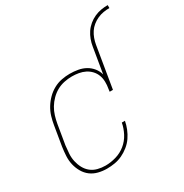

<svg xmlns="http://www.w3.org/2000/svg" viewBox="-173 -877 975 1020"><g transform="rotate(-30 314.5 -367.5)"><path d="M192 8Q165 8 139.5 1.5Q114 -5 94 -20Q74 -35 61 -57.5Q48 -80 42 -105.5Q36 -131 37.5 -158.5Q39 -186 43 -213L63 -333Q67 -358 74.5 -383Q82 -408 96 -431Q110 -454 129 -473Q148 -492 171.5 -505Q195 -518 221 -523Q247 -528 271 -528Q297 -528 322 -523.5Q347 -519 367.5 -507.5Q388 -496 403 -477.5Q418 -459 424 -436L450 -592Q453 -612 460.5 -632.5Q468 -653 480 -671Q492 -689 509.5 -703.5Q527 -718 547 -727Q567 -736 587.5 -739.5Q608 -743 629 -743V-725Q611 -725 592.5 -722Q574 -719 556 -711Q538 -703 522.5 -690.5Q507 -678 496.5 -662Q486 -646 479.5 -628Q473 -610 470 -592L428 -339H408L410 -355Q414 -376 413.5 -397.5Q413 -419 406 -437.5Q399 -456 385.5 -470.5Q372 -485 354 -494Q336 -503 315.5 -506.5Q295 -510 274 -510Q251 -510 227 -505Q203 -500 182 -488.5Q161 -477 143 -459Q125 -441 112.5 -420Q100 -399 93 -376Q86 -353 82 -330L62 -210Q59 -186 57.5 -161.5Q56 -137 61 -114Q66 -91 77 -70.5Q88 -50 105.5 -36Q123 -22 146 -16Q169 -10 194 -10Q225 -10 258 -19.5Q291 -29 317.5 -50.5Q344 -72 360 -102.5Q376 -133 382 -165H401Q397 -142 387.5 -118.5Q378 -95 364 -74.5Q350 -54 329.5 -37.5Q309 -21 286.5 -10.5Q264 0 240 4Q216 8 192 8Z"/></g></svg>

Font: Iosevka Thin Oblique
Style: Regular
Weight: 100
Italic angle: -9°
Monospace: yes
Designer: Belleve Invis
Foundry: Belleve Invis
Version: Version 32.5.0; ttfautohint (v1.8.4)